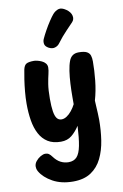

<svg xmlns="http://www.w3.org/2000/svg" viewBox="-119 -927 821 1282"><g transform="rotate(-10 291.5 -286.0)"><path d="M77.7 -502.6Q83.8 -531.2 99.3 -540.2Q114.8 -549.1 151.2 -549.1Q160.2 -549.1 174.4 -545.7Q188.7 -542.3 203.3 -535.6Q218 -528.8 227.7 -517.2Q237.4 -505.6 237.4 -489.1Q237.4 -470.2 231.1 -444.8Q224.7 -419.3 218.3 -380.2Q211.9 -341 211.9 -280Q211.9 -228 217.1 -195.3Q222.3 -162.6 234.1 -147.3Q245.8 -132.1 265.7 -132.1Q283 -132.1 300.8 -143.7Q318.7 -155.3 334.7 -175.3Q350.8 -195.3 362.2 -218V-263Q362.2 -310 364.6 -356.1Q367 -402.1 372.9 -441.7Q378.8 -481.2 388.8 -507.2Q396.8 -529.2 412.9 -541.2Q429 -553.2 454.8 -553.2Q492 -553.2 509.7 -543.7Q527.3 -534.2 532.8 -517.2Q538.2 -500.2 538.2 -477.2Q538.2 -416.2 531.1 -347.6Q523.9 -279 505.9 -217Q506.9 -196 508.1 -174Q509.2 -152 510.5 -130Q511.8 -108 511.8 -86Q511.8 -15 501.6 52Q491.4 119 465.1 173Q438.7 227 391.3 258.5Q344 290 269.7 290Q190.4 290 132.6 258.1Q74.8 226.1 49.1 181.8Q43 170.9 41.5 162.3Q40 153.7 40 148.7Q40 129.4 53.5 112.7Q67 95.9 85.3 85.3Q103.6 74.8 118.2 74.8Q132.2 74.8 142.2 81.8Q152.2 88.8 162.2 102.8Q183.3 131.6 208.7 144.6Q234.1 157.6 262.1 157.6Q298.3 157.6 318.4 135.5Q338.6 113.4 348.5 62.9Q358.4 12.3 362.7 -71.4Q338.7 -34.4 309.3 -10.2Q279.9 14 235.9 14Q182.8 14 147.5 -8Q112.2 -30 91.2 -69.8Q70.2 -109.6 61.6 -162.1Q53 -214.7 53 -275Q53 -314 56.9 -356.4Q60.8 -398.9 66.5 -437.2Q72.2 -475.6 77.7 -502.6ZM335.8 -633.6Q324.7 -618.6 305.2 -612.6Q285.8 -606.6 262 -619.1Q239.7 -631.8 237 -648.9Q234.3 -666.1 240.6 -680.9Q252 -706.2 268.7 -736.2Q285.3 -766.2 303.2 -793.2Q321 -820.2 333.6 -834.8Q351.3 -854.6 372.5 -860.7Q393.7 -866.9 423.2 -846.6Q451.4 -827.2 457.5 -801.9Q463.6 -776.6 446.6 -758.6Q434.2 -745 400.9 -710.8Q367.7 -676.6 335.8 -633.6Z"/></g></svg>

Font: Playpen Sans Hebrew
Style: Regular
Weight: 400
Designer: Tom Grace, Laura Meseguer, Veronika Burian, José Scaglione
Foundry: TypeTogether
Version: Version 2.000